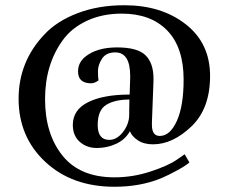

<svg xmlns="http://www.w3.org/2000/svg" viewBox="-20 -701 867 733"><path d="M474 -321Q419 -321 386 -301Q353 -281 353 -224Q353 -167 397 -167Q425 -167 447.5 -194.5Q470 -222 473 -255ZM560 -224Q560 -182 590 -182Q629 -182 655 -239Q681 -296 681 -397Q681 -520 618.5 -584.5Q556 -649 445 -649Q370 -649 311.5 -621.5Q253 -594 220 -548Q152 -455 152 -322.5Q152 -190 218.5 -107Q285 -24 417 -24Q487 -24 554 -46Q621 -68 653 -90L685 -112L703 -81Q693 -71 659 -52Q625 -33 594 -20Q515 12 417 12Q255 12 153 -83Q51 -178 51 -324Q51 -466 150 -570Q198 -621 277 -651Q356 -681 455 -681Q596 -681 689 -608.5Q782 -536 782 -411Q782 -286 710.5 -218Q639 -150 564 -150Q529 -150 506 -165.5Q483 -181 476 -200Q458 -168 423.5 -152Q389 -136 350 -136Q311 -136 284.5 -159.5Q258 -183 258 -224Q258 -282 316.5 -311Q375 -340 475 -340L477 -405Q477 -408 477 -411Q477 -501 420 -501Q385 -501 369.5 -477Q354 -453 354 -430.5Q354 -408 356 -394Q341 -383 328 -383Q278 -383 278 -428Q278 -462 305 -484Q349 -520 427 -520Q505 -520 535.5 -490Q566 -460 566 -401Q566 -397 566 -393L560 -234Z"/></svg>

Font: Rufina
Style: Bold
Weight: 700
Designer: Martin Sommaruga
Foundry: Martin Sommaruga
Version: Version 1.001